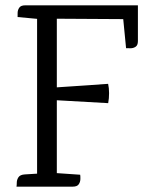

<svg xmlns="http://www.w3.org/2000/svg" viewBox="-20 -697 554 717"><path d="M495 -677.1V-543.5Q495 -527.8 486.2 -522.2Q477.3 -516.5 466.6 -516.8Q455.8 -517.1 450.8 -517.1L440.2 -625.6L192.2 -627.1V-370.8L383.8 -383.9Q387.2 -368.7 387.3 -349.4Q387.5 -330.1 384 -311.8L192.2 -322.6V-50.5L279.4 -44.5Q280.4 -39.5 280.2 -28.6Q280 -17.7 274.1 -8.9Q268.1 0 251.8 0H41.6Q42.6 -5 42.7 -15.4Q42.8 -25.7 49 -35.2Q55.3 -44.7 72.9 -45.7L118.5 -48.5V-626.6L45.7 -633.4Q45.7 -638.4 45.8 -648.9Q45.9 -659.4 51.9 -668.2Q57.8 -677.1 74.2 -677.1Z"/></svg>

Font: Karma Variable Light
Style: Regular
Weight: 300
Designer: Joana Correia
Foundry: Indian Type Foundry
Version: Version 3.000